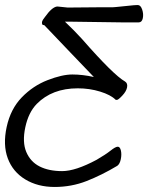

<svg xmlns="http://www.w3.org/2000/svg" viewBox="-61 -727 633 763"><path d="M211 -641H197Q234 -606 264 -573Q390 -429 436 -403Q447 -396 444 -380Q441 -364 425 -347Q409 -330 403.5 -330Q398 -330 398 -331Q379 -350 337 -363Q295 -376 248 -376Q146 -376 85 -314Q52 -280 39.5 -221Q27 -162 43.5 -123Q60 -84 96.5 -65.5Q133 -47 186 -47Q239 -47 323 -92Q359 -113 378.5 -128.5Q398 -144 407 -144Q416 -144 419.5 -128.5Q423 -113 419 -94Q415 -75 405 -68Q343 -31 283 -7.5Q223 16 156 16Q89 16 39.5 -14Q-10 -44 -30 -97.5Q-50 -151 -34.5 -222.5Q-19 -294 25.5 -340Q70 -386 128 -408.5Q186 -431 226.5 -431Q267 -431 312 -421Q284 -450 219 -518Q154 -586 115 -627Q109 -627 107 -630Q105 -635 106 -640Q108 -648 118 -660Q145 -698 165 -701H169L208 -697L323 -698H385L399 -699Q422 -701 448.5 -704Q475 -707 486.5 -707Q498 -707 504 -689Q510 -671 506.5 -654.5Q503 -638 490 -638H427Q401 -638 211 -641Z"/></svg>

Font: LXGW Bright GB
Style: Italic
Weight: 400
Italic angle: -12°
Designer: Christian Thalmann (Catharsis Fonts)
Foundry: LXGW / Christian Thalmann (Catharsis Fonts) / Fontworks Inc.
Version: Version 5.510